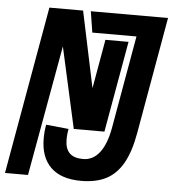

<svg xmlns="http://www.w3.org/2000/svg" viewBox="-65 -774 758 840"><g transform="rotate(5 314.0 -353.5)"><path d="M143 -152.5Q143 -184 148.5 -213.5L247.5 -203.5Q243 -178 243 -158Q243 -117 262.5 -97.5Q282 -78 322 -78Q365.5 -78 394.5 -115.2Q423.5 -152.5 436.5 -224L508.5 -632.5H314.5L300 -725H639L548.5 -212Q534 -129.5 505.5 -79Q477 -28.5 432.2 -5.2Q387.5 18 321.5 18Q234 18 188.5 -26.2Q143 -70.5 143 -152.5ZM118 -725H266L336.5 -390.5L374.5 -606H476L405 -205.5H270.5L191.5 -561L88.5 12.5H-12.5Z"/></g></svg>

Font: JuliaMono ExtraBoldItalic
Style: Regular
Weight: 800
Italic angle: -9°
Monospace: yes
Designer: cormullion
Foundry: corm
Version: Version 0.049; ttfautohint (v1.8.4)